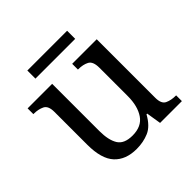

<svg xmlns="http://www.w3.org/2000/svg" viewBox="-177 -827 990 990"><g transform="rotate(-45 317.5 -332.5)"><path d="M273 10Q194 10 151 -36.5Q108 -83 108 -186V-426Q108 -470 83.5 -482Q59 -494 26 -494H23V-536H202V-191Q202 -126 224 -90Q246 -54 307 -54Q373 -54 403 -98.5Q433 -143 433 -216V-422Q433 -469 409 -481.5Q385 -494 351 -494H348V-536H527V-109Q527 -65 551.5 -53.5Q576 -42 609 -42H612V0H453L440 -81H435Q404 -25 363 -7.5Q322 10 273 10ZM160 -616V-675H450V-616Z"/></g></svg>

Font: Noto Naskh Arabic UI
Style: Regular
Weight: 400
Designer: Monotype Design Team, David Williams, Mohamad Dakak and Nizar Qandah
Foundry: Monotype Imaging Inc.
Version: Version 2.014